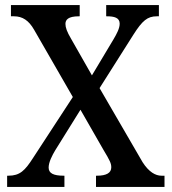

<svg xmlns="http://www.w3.org/2000/svg" viewBox="-20 -734 674 754"><path d="M8 0H233V-44H230C189 -44 171 -54 171 -76C171 -97 185 -124 197 -144L296 -303L386 -146C412 -103 417 -92 417 -77C417 -55 398 -44 361 -44H357V0H626V-44H614C591 -44 565 -58 540 -97L371 -388L504 -598C539 -653 559 -670 596 -670H604V-714H397V-670H399C428 -670 450 -665 450 -641C450 -623 439 -602 426 -580L341 -438L259 -582C243 -609 237 -626 237 -640C237 -656 247 -670 290 -670H293V-714H23V-670H35C68 -670 93 -654 114 -617L266 -353L110 -114C78 -64 58 -44 13 -44H8Z"/></svg>

Font: Noto Serif Tamil SemiCondensed Medium
Style: Regular
Weight: 500
Width: 4
Designer: Indian Type Foundry, Tom Grace, and the Monotype Design Team
Foundry: Monotype Imaging Inc.
Version: Version 2.004